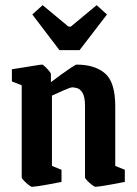

<svg xmlns="http://www.w3.org/2000/svg" viewBox="-20 -713 530 743"><path d="M104 10Q100 10 90.5 2.5Q81 -5 72.5 -14Q64 -23 64 -26V-383L26 -398V-445Q26 -445 42 -447.5Q58 -450 80 -453.5Q102 -457 120 -460Q138 -463 143 -463Q146 -463 154 -455.5Q162 -448 169.5 -439Q177 -430 177 -427V-395Q194 -408 216 -424Q238 -440 255.5 -451.5Q273 -463 276 -463Q347 -463 386.5 -429Q426 -395 426 -302V-71L463 -56V-9Q463 -9 447 -6Q431 -3 410 1Q389 5 371 7.5Q353 10 349 10Q346 10 336 2.5Q326 -5 317.5 -14Q309 -23 309 -26V-302Q309 -338 299.5 -353.5Q290 -369 278 -372Q266 -375 260 -375Q253 -375 229 -364.5Q205 -354 181 -343V-71L218 -56V-9Q218 -9 202.5 -6Q187 -3 165.5 1Q144 5 126 7.5Q108 10 104 10ZM210 -519 105 -657 145 -693 245 -610H254L354 -693L394 -657L288 -519Z"/></svg>

Font: Grenze Gotisch SemiBold
Style: Regular
Weight: 600
Designer: Renata Polastri
Foundry: Omnibus-Type
Version: Version 1.001